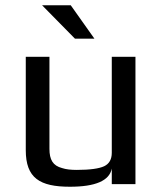

<svg xmlns="http://www.w3.org/2000/svg" viewBox="-20 -700 613 730"><path d="M246 10C343 10 396 -13 405 -59V0H495V-484H405V-119C405 -94 395 -77 376 -68C357 -59 322 -54 272 -54C249 -54 231 -56 216 -61C181 -70 168 -93 168 -134V-484H78V-129C78 -23 131 10 246 10ZM339 -553 249 -680H140L265 -553Z"/></svg>

Font: Gamestation Text
Style: Bold
Weight: 400
Designer: Jonas Hecksher
Foundry: Jonas Hecksher, Playtypeª, e-types AS
Version: Version 1.003